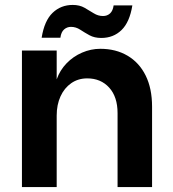

<svg xmlns="http://www.w3.org/2000/svg" viewBox="-20 -759 701 779"><path d="M69 0V-554H210V-437Q223 -474 250 -502Q277 -530 313 -545.5Q349 -561 387 -561Q450 -561 497.5 -533Q545 -505 571 -452.5Q597 -400 597 -326V0H457V-300Q457 -366 423 -403.5Q389 -441 334 -441Q297 -441 269 -421.5Q241 -402 225.5 -368Q210 -334 210 -290V0ZM391 -605Q363 -605 343 -616Q323 -627 305.5 -638.5Q288 -650 268 -650Q252 -650 240 -639.5Q228 -629 225 -606H149Q160 -675 193.5 -707Q227 -739 275 -739Q303 -739 323 -727.5Q343 -716 360.5 -705Q378 -694 398 -694Q415 -694 426.5 -704.5Q438 -715 441 -737H517Q506 -669 473 -637Q440 -605 391 -605Z"/></svg>

Font: Parkinsans SemiBold
Style: Regular
Weight: 600
Designer: Red Stone, Indian Type Foundry
Foundry: Indian Type Foundry
Version: Version 1.000